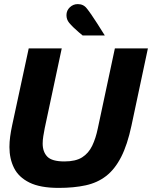

<svg xmlns="http://www.w3.org/2000/svg" viewBox="-20 -904 741 936"><path d="M266 12Q176 12 123.5 -14Q71 -40 48.5 -85Q26 -130 26 -187Q26 -212 29.5 -238Q33 -264 39 -292L120 -668H281L198 -279Q194 -258 191 -239.5Q188 -221 188 -204Q188 -164 210.5 -140.5Q233 -117 294 -117Q349 -117 380.5 -137Q412 -157 429.5 -193.5Q447 -230 457 -279L540 -668H701L621 -292Q601 -198 570.5 -138.5Q540 -79 497.5 -46Q455 -13 397.5 -0.5Q340 12 266 12ZM383 -731Q378 -735 365 -746Q352 -757 338.5 -770Q325 -783 317 -793Q304 -809 304 -830Q304 -853 320.5 -868.5Q337 -884 359 -884Q387 -884 403 -863Q413 -851 426.5 -831Q440 -811 454 -789.5Q468 -768 478 -751.5Q488 -735 491 -731Z"/></svg>

Font: Atkinson Hyperlegible
Style: Bold Italic
Weight: 700
Italic angle: -12°
Designer: Elliott Scott, Megan Eiswerth, Linus Boman, Theodore Petrosky
Foundry: Braille Institute
Version: Version 1.006; ttfautohint (v1.8.3)